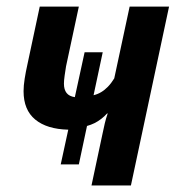

<svg xmlns="http://www.w3.org/2000/svg" viewBox="-20 -565 535 585"><path d="M258.8 0 292 -155.8Q295.9 -174.8 299.3 -189.2Q302.7 -203.6 308.1 -219.2H306.2Q298.3 -210.4 288.6 -202.9Q278.8 -195.3 268.1 -189.9Q257.3 -184.6 245.1 -181.2L220.2 -64H165L188 -169.9Q123 -171.4 87.4 -200.7Q51.8 -230 51.8 -287.1Q51.8 -304.2 55.2 -325.4Q58.6 -346.7 63 -366.2L101.1 -544.9H220.2L181.2 -362.8Q179.2 -350.6 177 -335.2Q174.8 -319.8 174.8 -310.1Q174.8 -292 182.9 -281.7Q190.9 -271.5 208 -269L237.8 -405.8H293L265.1 -274.9Q277.3 -277.8 288.1 -284.2Q298.8 -290.5 308.8 -300.8Q318.8 -311 328.1 -326.2L375 -544.9H495.1L378.9 0Z"/></svg>

Font: Open Sans Condensed
Style: Italic
Weight: 400
Width: 3
Italic angle: -12°
Designer: Monotype Design Team
Foundry: Monotype Imaging Inc.
Version: Version 3.000